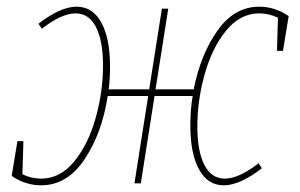

<svg xmlns="http://www.w3.org/2000/svg" viewBox="-20 -548 898 574"><path d="M843 -500 826 -396H808L811 -495Q784 -508 755 -508Q698 -508 656 -456.5Q614 -405 592 -326.5Q570 -248 570 -170Q570 -96 591 -55Q612 -14 652 -14Q694 -14 753 -60L763 -45Q697 6 649 6Q601 6 575 -41.5Q549 -89 549 -173Q549 -219 556 -261H442L401 0H382L423 -261H302Q285 -150 233 -72Q181 6 103 6Q56 6 15 -22L32 -126H50L47 -27Q74 -14 103 -14Q160 -14 202 -65.5Q244 -117 266 -195.5Q288 -274 288 -352Q288 -426 267 -467Q246 -508 206 -508Q164 -508 105 -462L95 -477Q161 -528 209 -528Q257 -528 283 -480.5Q309 -433 309 -349Q309 -312 305 -281H426L464 -522H483L445 -281H559Q580 -386 630.5 -457Q681 -528 755 -528Q802 -528 843 -500Z"/></svg>

Font: Bitter Pro Thin
Style: Italic
Weight: 250
Italic angle: -9°
Designer: Sol Matas, and Bitter project Authors
Foundry: Sol Matas
Version: Version 1.010